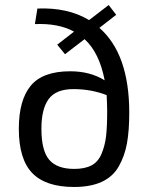

<svg xmlns="http://www.w3.org/2000/svg" viewBox="-20 -732 599 765"><path d="M443 -673 376 -621Q495 -517 495 -283Q495 -212 486 -161.5Q477 -111 453.5 -69.5Q430 -28 385.5 -7.5Q341 13 275 13Q162 13 108.5 -42.5Q55 -98 55 -219Q55 -333 102.5 -390.5Q150 -448 260 -448Q339 -448 397 -412Q376 -522 317 -576L239 -516L208 -554L275 -606Q213 -640 119 -636L129 -698Q250 -703 335 -652L413 -712ZM276 -59Q318 -59 344.5 -73Q371 -87 384.5 -119Q398 -151 402.5 -188.5Q407 -226 407 -287Q407 -311 405 -353Q343 -377 273 -377Q203 -377 174 -337.5Q145 -298 145 -219Q145 -132 176 -95.5Q207 -59 276 -59Z"/></svg>

Font: Exo 2.0
Style: Regular
Weight: 400
Designer: Natanael Gama
Version: Version 1.001;PS 001.001;hotconv 1.0.70;makeotf.lib2.5.58329